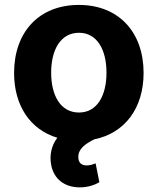

<svg xmlns="http://www.w3.org/2000/svg" viewBox="-20 -573 654 796"><path d="M311.1 203.8C347.3 203.8 374.6 192.5 392 182.5L376.4 104.4C366.8 107.6 355.1 112.9 339.1 112.9C316.4 112.9 304.3 100.1 304.7 77.4C304.3 45.8 331.3 24.1 371.1 4.6C498.6 -21.3 575.3 -125.7 575.3 -270.6C575.3 -439.6 472.3 -552.6 306.8 -552.6C141.3 -552.6 38.4 -439.6 38.4 -270.6C38.4 -135.3 105.1 -35.5 217.7 -1.8C192.8 30.2 184.7 71.7 192.1 110.1C203.1 170.1 248.2 203.8 311.1 203.8ZM307.5 -106.5C231.2 -106.5 192.1 -176.5 192.1 -271.7C192.1 -366.8 231.2 -437.1 307.5 -437.1C382.5 -437.1 421.5 -366.8 421.5 -271.7C421.5 -176.5 382.5 -106.5 307.5 -106.5Z"/></svg>

Font: Karasuma Gothic
Style: Bold
Weight: 700
Designer: Rasmus Andersson / Ryoko Nishizuka
Foundry: Genbu
Version: Version 1.00